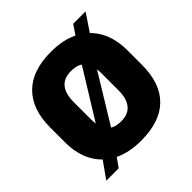

<svg xmlns="http://www.w3.org/2000/svg" viewBox="-185 -829 1018 1018"><g transform="rotate(-45 323.5 -320.0)"><path d="M326 17.5Q234 17.5 168.8 -15.8Q103.5 -49 68.8 -111.8Q34 -174.5 34 -263.5V-373.5Q34 -508.5 106.8 -581.5Q179.5 -654.5 321 -654.5Q413 -654.5 478.2 -620.8Q543.5 -587 578.2 -524Q613 -461 613 -373.5V-263.5Q613 -126.5 540.5 -54.5Q468 17.5 326 17.5ZM45 36.5 148.5 -110 186 -162.5 418.5 -539.5 450.5 -589 509 -676H602L504 -530L467 -480.5L233 -97L205.5 -59L138 36.5ZM323.5 -130Q377 -130 403.2 -162.5Q429.5 -195 429.5 -256V-386Q429.5 -443.5 405.2 -475.2Q381 -507 323.5 -507Q269.5 -507 243.5 -474.5Q217.5 -442 217.5 -381V-251Q217.5 -190 243.5 -160Q269.5 -130 323.5 -130Z"/></g></svg>

Font: Anek Gujarati ExtraBold
Style: Regular
Weight: 800
Version: Version 1.003